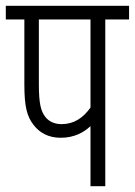

<svg xmlns="http://www.w3.org/2000/svg" viewBox="-20 -642 465 662"><path d="M343 -575H425V-622H0V-575H64V-350C64 -275 73 -240 96 -211C116 -185 146 -167 189 -167C236 -167 268 -185 292 -207V0H343ZM292 -575V-271C266 -235 235 -214 192 -214C168 -214 149 -223 137 -238C121 -258 114 -284 114 -352V-575Z"/></svg>

Font: Noto Sans Devanagari UI ExtraCondensed Light
Style: Regular
Weight: 300
Width: 2
Designer: Jelle Bosma - Monotype Design Team
Foundry: Monotype Imaging Inc.
Version: Version 2.004